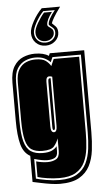

<svg xmlns="http://www.w3.org/2000/svg" viewBox="-57 -754 479 894"><g transform="rotate(-5 182.5 -307.0)"><path d="M259 -718Q237 -688 226.5 -670Q216 -652 214 -644L215 -643Q221 -638 230.5 -628Q240 -618 240 -600Q240 -576 221.5 -559.5Q203 -543 177 -543Q149 -543 131 -561Q113 -579 113 -607Q113 -628 131 -661Q149 -694 173 -718ZM233 -704H179Q158 -682 142.5 -653Q127 -624 127 -607Q127 -585 141 -571Q155 -557 177 -557Q198 -557 212 -569.5Q226 -582 226 -600Q226 -613 219.5 -620Q213 -627 207 -631Q201 -636 200 -637.5Q199 -639 199 -640Q199 -662 233 -704ZM219 -697Q192 -661 192 -640Q192 -633 199 -628.5Q206 -624 212.5 -618Q219 -612 219 -600Q219 -585 207 -574.5Q195 -564 177 -564Q157 -564 145.5 -576Q134 -588 134 -607Q134 -624 150 -651.5Q166 -679 182 -697ZM212 -646H211Q211 -647 212 -646ZM187 104Q169 104 145 100.5Q121 97 98 92Q75 87 60 84V-38Q29 -55 18 -96.5Q7 -138 7 -206V-384Q7 -433 24 -460.5Q41 -488 67.5 -499Q94 -510 122 -510Q164 -510 187 -494L192 -506H353V-124Q353 -80 348 -39Q343 2 326.5 34Q310 66 277 85Q244 104 187 104ZM187 86Q238 86 268 68Q298 50 312.5 20Q327 -10 331.5 -47.5Q336 -85 336 -124V-487H203L193 -464Q183 -475 166 -483.5Q149 -492 122 -492Q99 -492 76.5 -482.5Q54 -473 39 -450Q24 -427 24 -384V-206Q24 -143 33.5 -108.5Q43 -74 64 -60Q85 -46 119 -46Q147 -46 162.5 -53.5Q178 -61 186 -72V-49Q186 -25 172 -18Q158 -11 138 -11Q115 -11 77 -22V70Q94 75 125.5 80.5Q157 86 187 86ZM187 77Q158 77 129.5 72.5Q101 68 85 63V-10Q112 -2 138 -2Q161 -2 177.5 -11Q194 -20 194 -49V-108Q187 -88 173.5 -72Q160 -56 119 -56Q87 -56 68 -68.5Q49 -81 40.5 -114Q32 -147 32 -206V-384Q32 -423 45.5 -444.5Q59 -466 79.5 -474.5Q100 -483 122 -483Q156 -483 171 -471.5Q186 -460 194 -446L208 -478H327V-124Q327 -87 323 -51Q319 -15 305.5 14Q292 43 263.5 60Q235 77 187 77ZM180 -138Q194 -138 194 -166V-396Q188 -399 180 -399Q165 -399 165 -375V-166Q165 -138 180 -138ZM180 -148Q174 -148 174 -162V-372Q174 -383 176 -386.5Q178 -390 182 -390H186V-162Q186 -148 180 -148Z"/></g></svg>

Font: Alumni Sans Collegiate One
Style: Regular
Weight: 400
Designer: Robert E. Leuschke
Foundry: Robert E. Leuschke
Version: Version 1.100